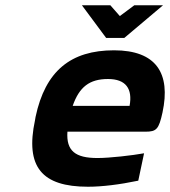

<svg xmlns="http://www.w3.org/2000/svg" viewBox="-20 -700 646 729"><path d="M597 -273C629 -422 573 -509 413 -509C249 -509 152 -431 115 -256L113 -244C75 -66 139 9 314 9C367 9 433 1 505 -14L527 -118C483 -110 397 -100 350 -100C266 -100 231 -127 236 -200H532C574 -200 583 -209 597 -273ZM256 -298C281 -370 320 -400 390 -400C458 -400 484 -363 472 -298ZM291 -680 383 -556H452L599 -680H490L435 -639L399 -680Z"/></svg>

Font: LT Wave Mono Bold
Style: Italic
Weight: 700
Designer: Daniel Lyons
Version: Version 2.5 (Glyphs App)